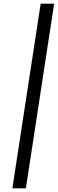

<svg xmlns="http://www.w3.org/2000/svg" viewBox="-20 -805 313 1039"><path d="M200 -785H273L120 214H47Z"/></svg>

Font: Von Book
Style: Italic
Weight: 400
Version: Version 4.000; ttfautohint (v1.8.4.7-5d5b)